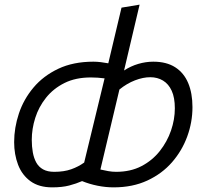

<svg xmlns="http://www.w3.org/2000/svg" viewBox="-20 -796 886 828"><path d="M205 12Q148 12 111.5 -14.5Q75 -41 58 -85.5Q41 -130 41 -183Q41 -245 61.5 -306.5Q82 -368 124.5 -418.5Q167 -469 231.5 -499.5Q296 -530 383 -530Q398 -530 414.5 -528Q431 -526 447 -523L504 -763L582 -776L515 -492Q544 -511 576.5 -520.5Q609 -530 641 -530Q698 -530 735.5 -506Q773 -482 791.5 -438Q810 -394 810 -334Q810 -269 787.5 -207.5Q765 -146 722 -96.5Q679 -47 615.5 -17.5Q552 12 470 12Q436 12 401 5Q366 -2 334 -15Q309 -4 278.5 4Q248 12 205 12ZM214 -55Q256 -55 287 -66Q318 -77 343 -95L431 -458Q417 -460 401.5 -461Q386 -462 372 -462Q306 -462 258 -438Q210 -414 178.5 -374.5Q147 -335 132 -287.5Q117 -240 117 -193Q117 -164 121.5 -139Q126 -114 136.5 -95Q147 -76 166 -65.5Q185 -55 214 -55ZM481 -55Q543 -55 590 -79.5Q637 -104 669 -144.5Q701 -185 717.5 -233Q734 -281 734 -329Q734 -375 720.5 -404.5Q707 -434 683 -448.5Q659 -463 628 -463Q597 -463 562 -449.5Q527 -436 495 -410L413 -65Q430 -61 447 -58Q464 -55 481 -55Z"/></svg>

Font: Ubuntu Sans
Style: Italic
Weight: 400
Italic angle: -13.5°
Designer: Dalton Maag Ltd
Foundry: Dalton Maag Ltd
Version: Version 1.006